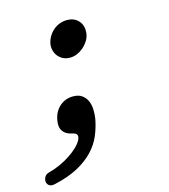

<svg xmlns="http://www.w3.org/2000/svg" viewBox="-113 -623 826 941"><g transform="rotate(-15 300.0 -152.5)"><path d="M51 227Q36 231 25 227Q14 223 9 209Q6 195 13 182Q20 169 35 165Q66 157 94.5 144Q123 131 146.5 115.5Q170 100 188 83Q206 66 215 49Q223 33 218.5 23Q214 13 193 9Q163 3 149 -18Q135 -39 142 -74Q150 -116 178.5 -140.5Q207 -165 246 -165Q274 -165 291 -152.5Q308 -140 316.5 -121Q325 -102 326 -78Q327 -54 323 -29Q315 13 298.5 52Q282 91 250.5 124.5Q219 158 170.5 184.5Q122 211 51 227ZM206 -443Q210 -463 220 -479.5Q230 -496 244.5 -508.5Q259 -521 277 -527.5Q295 -534 314 -534Q333 -534 348 -527.5Q363 -521 373.5 -508.5Q384 -496 388 -479.5Q392 -463 389 -443Q386 -425 375.5 -408.5Q365 -392 350.5 -379.5Q336 -367 318.5 -359.5Q301 -352 282 -352Q262 -352 247 -359.5Q232 -367 222 -379.5Q212 -392 207.5 -408.5Q203 -425 206 -443Z"/></g></svg>

Font: Maple Mono Medium
Style: Italic
Weight: 500
Italic angle: -10°
Monospace: yes
Designer: subframe7536
Version: Version 7.000